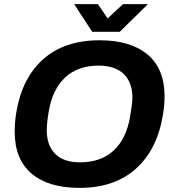

<svg xmlns="http://www.w3.org/2000/svg" viewBox="-20 -892 833 924"><path d="M691.9 -872.1 556.2 -738.8H423.8L336.9 -872.1H451.2L498 -803.2L571.8 -872.1ZM362.8 12.2Q213.4 12.2 132.1 -56.4Q50.8 -125 50.8 -257.8Q50.8 -304.7 58.1 -349.1Q85.4 -516.1 188 -607.2Q290.5 -698.2 459 -698.2Q608.4 -698.2 690.2 -629.6Q772 -561 772 -428.2Q772 -387.7 764.2 -339.8Q736.8 -171.9 633.8 -79.8Q530.8 12.2 362.8 12.2ZM365.2 -110.8Q465.8 -110.8 526.9 -167.5Q587.9 -224.1 606 -330.1Q617.2 -395 617.2 -421.9Q617.2 -495.6 575.4 -535.9Q533.7 -576.2 454.1 -576.2Q355 -576.2 293.9 -519.5Q232.9 -462.9 214.8 -356.9Q205.1 -300.3 205.1 -265.1Q205.1 -191.4 246.1 -151.1Q287.1 -110.8 365.2 -110.8Z"/></svg>

Font: Archivo
Style: Bold Italic
Weight: 700
Italic angle: -10°
Designer: Hector Gatti
Foundry: Omnibus-Type
Version: Version 2.001